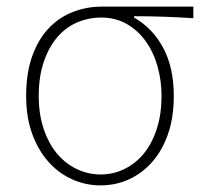

<svg xmlns="http://www.w3.org/2000/svg" viewBox="-20 -547 617 580"><path d="M284 13Q239 13 198.5 -5Q158 -23 127 -57.5Q96 -92 77.5 -142Q59 -192 59 -257Q59 -327 77.5 -378Q96 -429 127.5 -462Q159 -495 200.5 -511Q242 -527 287 -527H564V-492Q518 -495 474.5 -496.5Q431 -498 385 -498V-494Q441 -462 473 -402.5Q505 -343 505 -257Q505 -192 487.5 -142Q470 -92 439.5 -57.5Q409 -23 369 -5Q329 13 284 13ZM284 -20Q323 -20 357 -37Q391 -54 415.5 -84.5Q440 -115 454 -159Q468 -203 468 -257Q468 -303 456 -346Q444 -389 420.5 -422Q397 -455 363 -474.5Q329 -494 286 -494Q247 -494 212.5 -479Q178 -464 152.5 -434Q127 -404 112 -359.5Q97 -315 97 -257Q97 -203 111.5 -159Q126 -115 151 -84.5Q176 -54 210.5 -37Q245 -20 284 -20Z"/></svg>

Font: SpoqaHanSans
Style: Thin
Weight: 250
Designer: [Spoqa Han Sans] Dong-huui Kim \uAE40 \uB3D9 \uD718   [Noto Sans] Ryoko NISHIZUKA \u897F \u585A \u6DBC \u5B50  (kana & i
Foundry: Spoqa (http://bi.spoqa.com)
Version: Version 1.004;PS 1.004;hotconv 1.0.82;makeotf.lib2.5.63406